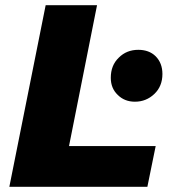

<svg xmlns="http://www.w3.org/2000/svg" viewBox="-20 -720 650 740"><path d="M16 0 156 -700H354L246 -157H580L548 0ZM500 -328C473 -328 451 -337 434 -354C416 -371 407 -393 407 -420C407 -452 417 -478 438 -498C458 -518 483 -528 513 -528C540 -528 563 -520 580 -503C597 -486 606 -463 606 -435C606 -404 596 -378 575 -358C554 -338 529 -328 500 -328Z"/></svg>

Font: My Font
Style: Italic
Weight: 500
Designer: Julieta Ulanovsky
Foundry: Julieta Ulanovsky
Version: ""